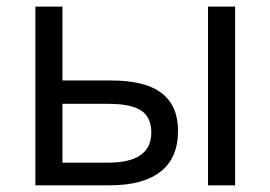

<svg xmlns="http://www.w3.org/2000/svg" viewBox="-20 -555 810 575"><path d="M167 -314H313Q415 -314 464.1 -276.1Q513.2 -238.3 513.2 -163.1Q513.2 -82.5 461.2 -41.3Q409.2 0 308.1 0H85.9V-535.2H167ZM684.1 0H603V-535.2H684.1ZM167 -244.1V-67.9H304.2Q433.1 -67.9 433.1 -158.2Q433.1 -203.1 403.3 -223.6Q373.5 -244.1 301.8 -244.1Z"/></svg>

Font: Open Sans ACDW
Style: acdw
Weight: 400
Foundry: Ascender Corporation
Version: Version 1.10